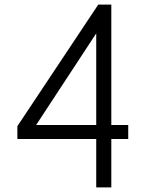

<svg xmlns="http://www.w3.org/2000/svg" viewBox="-20 -820 640 840"><path d="M401 0V-212H56V-268L410 -800H467V-273H541V-212H467V0ZM138 -273H401V-674Z"/></svg>

Font: Victor Mono Thin Light
Style: Regular
Weight: 300
Monospace: yes
Version: Version 1.561;gftools[0.9.30]